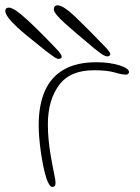

<svg xmlns="http://www.w3.org/2000/svg" viewBox="-116 -716 540 742"><path d="M86.5 6.5Q82 6.5 77.8 1.8Q73.5 -3 69.5 -11.5Q65.5 -20 62 -31Q56 -50.5 50.8 -76.8Q45.5 -103 41.5 -131.2Q37.5 -159.5 35.5 -185.8Q33.5 -212 33.5 -231.5Q33.5 -311.5 58 -365.8Q82.5 -420 132 -447.8Q181.5 -475.5 256.5 -475.5Q283 -475.5 305.8 -472.2Q328.5 -469 345.8 -463.5Q363 -458 372.8 -451.5Q382.5 -445 382.5 -438Q382.5 -435.5 381 -433Q379.5 -430.5 377 -429Q374.5 -427.5 371.5 -427.5Q355.5 -427.5 327 -436Q298.5 -444.5 246.5 -444.5Q154 -444.5 111.5 -386.2Q69 -328 69 -235.5Q69 -203.5 72 -173.8Q75 -144 79.5 -117.5Q84 -91 88.2 -69.5Q92.5 -48 95.5 -32.8Q98.5 -17.5 98.5 -10.5Q98.5 1 94.5 3.8Q90.5 6.5 86.5 6.5ZM110.5 -488.5Q103.5 -488.5 90.2 -497.8Q77 -507 59.5 -520.5Q21.5 -550.5 -14.2 -580Q-50 -609.5 -72.8 -634.2Q-95.5 -659 -95.5 -674.5Q-95.5 -680.5 -91.8 -683.5Q-88 -686.5 -81.5 -686.5Q-67 -686.5 -37.2 -662.2Q-7.5 -638 29.2 -601.5Q66 -565 101.5 -527.5Q106 -523.5 110.8 -517.5Q115.5 -511.5 119 -506Q122.5 -500.5 122.5 -497Q122.5 -492 118 -490.2Q113.5 -488.5 110.5 -488.5ZM299 -498Q293.5 -498 285.8 -502Q278 -506 268.5 -513.2Q259 -520.5 247.5 -529.5Q178 -587.5 135 -625.8Q92 -664 92 -680Q92 -687 95.8 -691.2Q99.5 -695.5 106.5 -695.5Q128.5 -695.5 175.5 -650.5Q222.5 -605.5 289 -536.5Q295.5 -530 303 -520.5Q310.5 -511 310.5 -507Q310.5 -503.5 307 -500.8Q303.5 -498 299 -498Z"/></svg>

Font: Gluten Thin
Style: Regular
Weight: 100
Designer: Tyler Finck
Foundry: Etcetera Type Company
Version: Version 1.300